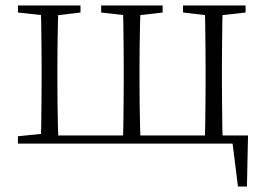

<svg xmlns="http://www.w3.org/2000/svg" viewBox="-20 -528 973 706"><path d="M130 0Q131 -24 131.5 -64.5Q132 -105 132.5 -148.5Q133 -192 133 -226V-283Q133 -316 132.5 -359.5Q132 -403 131.5 -443.5Q131 -484 130 -508H195Q194 -484 193 -443.5Q192 -403 191.5 -359.5Q191 -316 191 -283V-226Q191 -192 191.5 -148.5Q192 -105 193 -64.5Q194 -24 195 0ZM432 0Q433 -24 433.5 -64.5Q434 -105 434.5 -148.5Q435 -192 435 -226V-283Q435 -316 434.5 -359.5Q434 -403 433.5 -443.5Q433 -484 432 -508H497Q496 -484 495 -443.5Q494 -403 493.5 -359.5Q493 -316 493 -283V-226Q493 -192 493.5 -148.5Q494 -105 495 -64.5Q496 -24 497 0ZM733 0Q734 -24 734.5 -64.5Q735 -105 735.5 -148.5Q736 -192 736 -226V-283Q736 -316 735.5 -359.5Q735 -403 734.5 -443.5Q734 -484 733 -508H799Q798 -484 797.5 -443.5Q797 -403 796.5 -359.5Q796 -316 796 -283V-226Q796 -192 796.5 -148.5Q797 -105 797.5 -64.5Q798 -24 799 0ZM855 158 832 -26 863 0H163V-30H892L888 158ZM46 -482V-508H276V-482L175 -470H155ZM352 -482V-508H578V-482L475 -470H456ZM653 -482V-508H883V-482L776 -470H756ZM46 0V-27L155 -38H163V0Z"/></svg>

Font: Source Han Serif JP VF
Style: Regular
Weight: 250
Designer: Ryoko NISHIZUKA 西塚涼子 (kana & ideographs); Frank Grießhammer (Latin, Greek & Cyrillic); Wenlong ZHANG 张文龙 (bopomofo); San
Foundry: Adobe
Version: Version 2.001;hotconv 1.1.0;makeotfexe 2.6.0